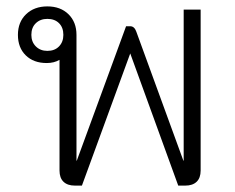

<svg xmlns="http://www.w3.org/2000/svg" viewBox="-20 -580 733 600"><path d="M607 -550V-47Q607 -24 594.5 -12Q582 0 559 0H537L387 -413L236 0H214Q191 0 178.5 -12Q166 -24 166 -47V-393Q149 -383 126 -383Q85 -383 60.5 -407Q36 -431 36 -471Q36 -511 61.5 -535.5Q87 -560 128 -560Q169 -560 194 -535.5Q219 -511 219 -471V-78H220L374 -498H387Q400 -498 406 -481L553 -78H554V-550ZM178 -471Q178 -494 164.5 -507.5Q151 -521 128 -521Q106 -521 92 -507.5Q78 -494 78 -471Q78 -449 92 -435Q106 -421 128 -421Q151 -421 164.5 -435Q178 -449 178 -471Z"/></svg>

Font: Bai Jamjuree Light
Style: Regular
Weight: 300
Designer: Katatrad Aksorn Co.,Ltd.
Foundry: Cadson Demak Co.,Ltd.
Version: Version 1.000; ttfautohint (v1.6)